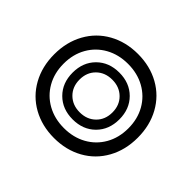

<svg xmlns="http://www.w3.org/2000/svg" viewBox="-140 -799 998 998"><g transform="rotate(-45 359.0 -300.0)"><path d="M50 -300Q50 -389 89 -459Q128 -529 198.5 -568Q269 -607 359 -607Q449 -607 519.5 -568Q590 -529 629 -459Q668 -389 668 -300Q668 -211 629 -141Q590 -71 519.5 -32Q449 7 359 7Q269 7 198.5 -32Q128 -71 89 -141Q50 -211 50 -300ZM595 -300Q595 -369 565 -423Q535 -477 481.5 -507.5Q428 -538 359 -538Q290 -538 236.5 -507.5Q183 -477 153 -423Q123 -369 123 -300Q123 -231 153 -177Q183 -123 236.5 -92.5Q290 -62 359 -62Q428 -62 481.5 -92.5Q535 -123 565 -177Q595 -231 595 -300ZM187 -300Q187 -376 235 -424Q283 -472 359 -472Q435 -472 483 -424Q531 -376 531 -300Q531 -224 483 -176Q435 -128 359 -128Q283 -128 235 -176Q187 -224 187 -300ZM479 -300Q479 -353 445.5 -387Q412 -421 359 -421Q306 -421 272.5 -387Q239 -353 239 -300Q239 -247 272.5 -213Q306 -179 359 -179Q412 -179 445.5 -213Q479 -247 479 -300Z"/></g></svg>

Font: Fahkwang
Style: Bold
Weight: 700
Designer: Suppakit Chalermlarp | Katatrad Co.,Ltd.
Foundry: Cadson Demak Co.,Ltd.
Version: Version 1.000; ttfautohint (v1.6)